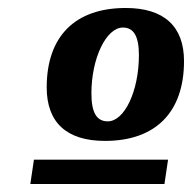

<svg xmlns="http://www.w3.org/2000/svg" viewBox="-20 -692 481 481"><path d="M243 -339C370 -339 441 -411 441 -539C441 -626 391 -672 295 -672C168 -672 97 -601 97 -473C97 -385 147 -339 243 -339ZM250 -388C222 -388 209 -410 209 -458C209 -546 246 -623 288 -623C315 -623 328 -601 328 -554C328 -464 292 -388 250 -388ZM56 -231H392L401 -292H65Z"/></svg>

Font: Caladea
Style: Bold Italic
Weight: 700
Italic angle: -9°
Designer: Carolina Giovagnoli and Andres Torresi
Foundry: Carolina Giovagnoli & Andres Torresi
Version: Version 1.001;hotconv 1.0.109;makeotfexe 2.5.65596